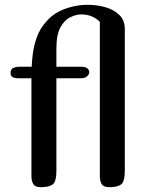

<svg xmlns="http://www.w3.org/2000/svg" viewBox="-20 -780 625 800"><path d="M500 -68Q500 -23 484.5 -11.5Q469 0 436 0Q412 0 404 -12.5Q396 -25 396 -47V-689Q365 -720 318 -720Q298 -720 273.5 -708.5Q249 -697 232 -666.5Q215 -636 215 -578V-502H317Q336 -502 344 -495Q352 -488 352 -480Q352 -470 343 -462Q334 -454 317 -454H215V-68Q215 -23 199.5 -11.5Q184 0 151 0Q127 0 119 -12.5Q111 -25 111 -47V-454H56Q24 -454 24 -475Q24 -492 34.5 -496.5Q45 -501 55 -502H112Q115 -565 127 -605.5Q139 -646 157.5 -671Q176 -696 196 -713Q225 -736 265.5 -748Q306 -760 343 -760Q384 -760 419 -750Q454 -740 476.5 -718.5Q499 -697 500 -662Z"/></svg>

Font: Marmelad
Style: Regular
Weight: 400
Designer: Manvel Shmavonyan
Foundry: Cyreal
Version: Version 1.110; ttfautohint (v1.8.4.7-5d5b)